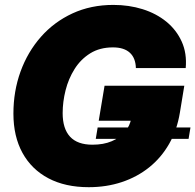

<svg xmlns="http://www.w3.org/2000/svg" viewBox="-20 -759 804 790"><path d="M345.2 11.2Q248.5 11.2 179.2 -25.4Q109.9 -62 72.5 -129.9Q35.2 -197.8 35.2 -291.5Q35.2 -383.8 64.5 -464.6Q93.8 -545.4 148.2 -607.2Q202.6 -668.9 278.3 -703.9Q354 -738.8 446.3 -738.8Q510.7 -738.8 566.9 -721.2Q623 -703.6 664.6 -669.7Q706.1 -635.7 727.8 -587.6Q749.5 -539.6 744.1 -479H539.1Q538.6 -499 532.5 -514.9Q526.4 -530.8 514.6 -541.7Q502.9 -552.7 485.6 -558.3Q468.3 -564 444.8 -564Q390.6 -564 351.3 -539.6Q312 -515.1 286.9 -475.1Q261.7 -435.1 249.8 -387.5Q237.8 -339.8 237.8 -293.5Q237.8 -229.5 268.3 -196.5Q298.8 -163.6 360.4 -163.6Q406.2 -163.6 439.9 -178Q473.6 -192.4 494.4 -217Q515.1 -241.7 520 -272.5L558.1 -262.2H386.2L410.2 -406.2H738.3L720.2 -295.9Q708.5 -224.1 676 -167.2Q643.6 -110.4 594 -70.6Q544.4 -30.8 481.2 -9.8Q418 11.2 345.2 11.2ZM374 -187.5 381.8 -234.4H763.7L755.9 -187.5Z"/></svg>

Font: Inter 28pt Black
Style: Italic
Weight: 900
Italic angle: -9.3988°
Designer: Rasmus Andersson
Foundry: rsms
Version: Version 4.001;git-66647c0bb